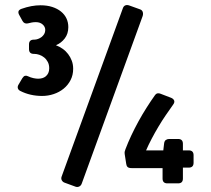

<svg xmlns="http://www.w3.org/2000/svg" viewBox="-20 -722 832 756"><path d="M301.8 1Q298.8 9.3 291.7 12.5Q284.7 15.6 277.8 13.2L233.9 -2.9Q227.1 -5.4 223.4 -12Q219.7 -18.6 222.7 -26.9L463.9 -689.9Q466.8 -698.2 473.6 -700.9Q480.5 -703.6 489.7 -700.2L531.7 -685.1Q540 -682.1 542.2 -674.3Q544.4 -666.5 541.5 -658.2ZM268.1 -451.2Q268.1 -426.3 257.8 -406.5Q247.6 -386.7 230.5 -372.8Q213.4 -358.9 191.4 -351.6Q169.4 -344.2 146 -344.2Q98.6 -344.2 60.1 -363.8Q52.2 -367.7 50.3 -374.5Q48.3 -381.3 53.2 -389.2L67.9 -414.1Q73.2 -422.4 78.6 -423.6Q84 -424.8 89.8 -421.9Q101.1 -416.5 111.8 -414.3Q122.6 -412.1 129.9 -412.1Q138.7 -412.1 146.5 -414.3Q154.3 -416.5 160.4 -421.6Q166.5 -426.8 170.2 -434.6Q173.8 -442.4 173.8 -453.1Q173.8 -467.3 168.2 -478Q162.6 -488.8 153.8 -495.8Q145 -502.9 134.8 -506.3Q124.5 -509.8 115.2 -509.8H113.3Q94.2 -509.8 94.2 -528.8V-546.9Q94.2 -565.9 113.3 -565.9H115.2Q122.1 -565.9 129.6 -568.6Q137.2 -571.3 143.6 -576.2Q149.9 -581.1 154.1 -588.1Q158.2 -595.2 158.2 -604Q158.2 -616.7 147.9 -625.7Q137.7 -634.8 121.1 -634.8Q112.8 -634.8 105.5 -633.5Q98.1 -632.3 89.8 -629.9Q75.7 -627 68.8 -639.2L56.2 -662.1Q51.3 -670.4 52.7 -676.8Q54.2 -683.1 64 -687Q84.5 -694.3 103.3 -697.8Q122.1 -701.2 139.2 -701.2Q165.5 -701.2 185.8 -694.6Q206.1 -688 220.2 -676.5Q234.4 -665 241.7 -649.4Q249 -633.8 249 -615.2Q249 -588.9 234.9 -570.6Q220.7 -552.2 200.2 -543.9Q214.4 -538.6 226.8 -529.8Q239.3 -521 248.3 -509Q257.3 -497.1 262.7 -482.7Q268.1 -468.3 268.1 -451.2ZM742.2 -81.1Q742.2 -62 723.1 -62H700.2V-19Q700.2 0 681.2 0H639.2Q620.1 0 620.1 -19V-60.1H498Q487.3 -60.1 482.7 -64.2Q478 -68.4 477.1 -76.2L471.2 -113.8Q470.2 -120.1 470.9 -124.5Q471.7 -128.9 474.1 -134.8Q483.9 -160.6 496.8 -188.2Q509.8 -215.8 524.9 -243.4Q540 -271 556.9 -297.6Q573.7 -324.2 590.8 -348.1Q594.7 -353.5 600.3 -354.5Q606 -355.5 611.8 -353L653.8 -336.9Q663.1 -333 665.8 -325.9Q668.5 -318.8 661.1 -309.1Q647.5 -290 632.6 -268.3Q617.7 -246.6 603.8 -223.1Q589.8 -199.7 577.4 -176Q564.9 -152.3 555.2 -129.9H623L626 -155.8Q627 -166.5 632.8 -170.7Q638.7 -174.8 646 -174.8H681.2Q700.2 -174.8 700.2 -155.8V-129.9H723.1Q742.2 -129.9 742.2 -110.8Z"/></svg>

Font: New Telegraph
Style: Bold
Weight: 700
Designer: Frank Baranowski
Foundry: Frank Baranowski
Version: Version 3.001